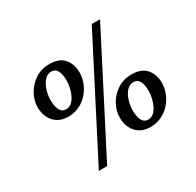

<svg xmlns="http://www.w3.org/2000/svg" viewBox="-181 -1018 1297 1272"><g transform="rotate(-30 467.0 -382.0)"><path d="M230.5 -360.5Q183.5 -360.5 150.8 -381.2Q118 -402 101 -437Q84 -472 84 -515Q84 -567 111 -615.5Q138 -664 185.2 -695Q232.5 -726 293 -726Q368.5 -726 404.5 -684Q440.5 -642 440.5 -579Q440.5 -539 425.5 -500Q410.5 -461 382.8 -429.5Q355 -398 316.2 -379.2Q277.5 -360.5 230.5 -360.5ZM243.5 -410.5Q267.5 -410.5 285.8 -427Q304 -443.5 316 -469.2Q328 -495 333.8 -523.2Q339.5 -551.5 339.5 -575.5Q339.5 -621.5 325.5 -649Q311.5 -676.5 280 -676.5Q255.5 -676.5 237.2 -660.8Q219 -645 206.5 -620.2Q194 -595.5 188 -567.8Q182 -540 182 -516Q182 -470 196 -440.2Q210 -410.5 243.5 -410.5ZM670.5 -815H734L288.5 51H225ZM667 -29Q620 -29 587.5 -49.8Q555 -70.5 538 -105.5Q521 -140.5 521 -183.5Q521 -235.5 547.8 -284Q574.5 -332.5 621.5 -363.5Q668.5 -394.5 729.5 -394.5Q806 -394.5 842.2 -352.5Q878.5 -310.5 878.5 -247.5Q878.5 -207.5 863.5 -168.5Q848.5 -129.5 820.5 -98Q792.5 -66.5 753.5 -47.8Q714.5 -29 667 -29ZM679.5 -79.5Q704 -79.5 722 -96Q740 -112.5 752 -138.2Q764 -164 770 -192.2Q776 -220.5 776 -243.5Q776 -290 761.8 -317Q747.5 -344 716 -344Q692 -344 673.8 -328.5Q655.5 -313 643.2 -288.5Q631 -264 625 -236.5Q619 -209 619 -184.5Q619 -138.5 633 -109Q647 -79.5 679.5 -79.5Z"/></g></svg>

Font: Merriweather Light 18pt
Style: Bold Italic
Weight: 700
Italic angle: -7.8°
Version: Version 2.101